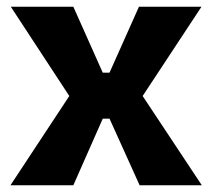

<svg xmlns="http://www.w3.org/2000/svg" viewBox="-20 -548 628 568"><path d="M11 0 185 -264 12 -528H197L284 -333H304L391 -528H576L402 -264L577 0H393L304 -197H284L197 0Z"/></svg>

Font: Bricolage Grotesque 12pt ExtraBold
Style: Regular
Weight: 800
Designer: Mathieu Triay
Foundry: Atelier Triay
Version: Version 1.001; ttfautohint (v1.8.4.7-5d5b);gftools[0.9.33.de